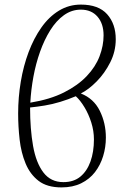

<svg xmlns="http://www.w3.org/2000/svg" viewBox="-20 -802 558 836"><path d="M248 14Q185 14 148 -14.5Q111 -43 91.5 -90Q72 -137 65.5 -194Q59 -251 59 -308Q59 -378 70.5 -446.5Q82 -515 104.5 -575Q127 -635 160 -682Q193 -729 236.5 -755.5Q280 -782 332 -782Q409 -782 446.5 -740Q484 -698 484 -631Q484 -578 460 -530.5Q436 -483 401 -447.5Q366 -412 332 -395Q388 -373 414.5 -319.5Q441 -266 441 -203Q441 -161 429 -122Q417 -83 393.5 -52.5Q370 -22 333.5 -4Q297 14 248 14ZM256 -9Q301 -9 330 -33Q359 -57 374 -99Q389 -141 389 -195Q389 -232 377.5 -268.5Q366 -305 347.5 -335.5Q329 -366 310 -383Q277 -369 242.5 -358.5Q208 -348 174.5 -342.5Q141 -337 111 -334Q111 -240 124 -166.5Q137 -93 169 -51Q201 -9 256 -9ZM112 -355Q198 -369 258.5 -399.5Q319 -430 357.5 -470.5Q396 -511 413.5 -557Q431 -603 431 -648Q431 -699 404.5 -729.5Q378 -760 332 -760Q292 -760 258.5 -736Q225 -712 199 -670.5Q173 -629 154.5 -577Q136 -525 125.5 -468Q115 -411 112 -355Z"/></svg>

Font: Literata 60pt ExtraLight
Style: Italic
Weight: 250
Italic angle: -2°
Designer: Latin by Veronika Burian and Jose Scaglione. Greek by Irene Vlachou. Cyrillic by Vera Evstafieva
Foundry: TypeTogether
Version: Version 3.103;gftools[0.9.29]